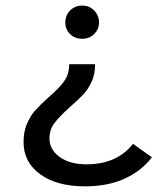

<svg xmlns="http://www.w3.org/2000/svg" viewBox="-20 -512 567 681"><path d="M228.6 -391C240 -380 254.2 -374.4 271.4 -374.4C288.6 -374.4 302.8 -380.1 314.2 -391.5C325.5 -402.8 331.2 -416.5 331.2 -432.4C331.2 -449 325.5 -463.1 314.2 -474.7C302.8 -486.4 288.6 -492.2 271.4 -492.2C254.2 -492.2 240 -486.4 228.6 -474.7C217.3 -463.1 211.6 -449 211.6 -432.4C211.6 -415.8 217.3 -402 228.6 -391ZM122.8 106.3C162.4 134.8 215.3 149 281.5 149C334.3 149 380.6 140.1 420.4 122.4C460.3 104.6 493.1 79.1 518.9 46L451.7 -1.8C413.7 46.6 358.8 70.8 287 70.8C247.2 70.8 215.3 62.1 191.4 44.6C167.4 27.1 155.5 5.5 155.5 -20.2C155.5 -41.7 161.3 -60.1 173 -75.4C184.6 -90.8 202.7 -109.5 227.2 -131.6C246.9 -148.7 262.7 -163.6 274.6 -176.2C286.6 -188.8 296.7 -204.1 305 -222.2C313.3 -240.3 317.4 -261 317.4 -284.3H225.4C225.4 -260.4 219.3 -240 207 -223.1C194.7 -206.2 176.3 -187.4 151.8 -166.5C132.8 -149.3 117.5 -134.3 105.8 -121.4C94.1 -108.6 84.2 -92.6 75.9 -73.6C67.6 -54.6 63.5 -32.8 63.5 -8.3C63.5 39.6 83.3 77.7 122.8 106.3Z"/></svg>

Font: Montserrat Ace
Style: Regular
Weight: 500
Designer: Julieta Ulanovsky
Foundry: Julieta Ulanovsky
Version: Version 1